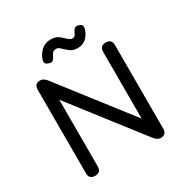

<svg xmlns="http://www.w3.org/2000/svg" viewBox="-193 -1023 1142 1181"><g transform="rotate(-30 378.5 -432.0)"><path d="M146 0C174 0 188 -14 188 -42C188 -42 188 -543 188 -543C188 -543 167 -543 167 -543C167 -543 569 -25 569 -25C569 -25 569 -25 569 -25C582 -8.5 596 0 611 0C611 0 611 0 611 0C639 0 653 -14 653 -42C653 -42 653 -636 653 -636C653 -636 653 -636 653 -636C653 -664 639 -678 611 -678C611 -678 611 -678 611 -678C583 -678 569 -664 569 -636C569 -636 569 -135 569 -135C569 -135 590 -135 590 -135C590 -135 188 -653 188 -653C188 -653 188 -653 188 -653C174.5 -669.5 160.5 -678 146 -678C146 -678 146 -678 146 -678C118 -678 104 -664 104 -636C104 -636 104 -42 104 -42C104 -42 104 -42 104 -42C104 -14 118 0 146 0C146 0 146 0 146 0ZM447 -734C470 -734 489.5 -741 505.5 -754.5C521 -768 533 -786.5 541 -811C541 -811 541 -811 541 -811C543 -817.5 544 -825 543.5 -833.5C543 -842 535.5 -848.5 520 -853C520 -853 520 -853 520 -853C507.5 -856.5 498.5 -856 492.5 -851C486 -845.5 480.5 -837.5 476 -827C476 -827 476 -827 476 -827C472.5 -818.5 469 -812.5 465.5 -808.5C462 -804 455.5 -802 446 -802C446 -802 446 -802 446 -802C440.5 -802 435.5 -803.5 431.5 -806C427 -808.5 420.5 -813.5 412 -822C412 -822 412 -822 412 -822C404 -830 393.5 -839 380.5 -849C367 -859 349 -864 326.5 -864C326.5 -864 326.5 -864 326.5 -864C302 -864 281 -857 263.5 -842.5C246 -828 232.5 -809 224 -785.5C224 -785.5 224 -785.5 224 -785.5C220.5 -777 219.5 -769 221 -761.5C222 -754 229 -747.5 242 -743C242 -743 242 -743 242 -743C256 -737.5 266 -738 272.5 -743.5C278.5 -749 283.5 -756 288 -765.5C288 -765.5 288 -765.5 288 -765.5C289.5 -769 293 -775.5 298.5 -784C304 -792.5 313.5 -797 327.5 -797C327.5 -797 327.5 -797 327.5 -797C334 -797 340 -795.5 344.5 -792.5C349 -789.5 355.5 -783.5 364 -775C364 -775 364 -775 364 -775C371.5 -767.5 382 -759 395 -749C407.5 -739 425 -734 447 -734C447 -734 447 -734 447 -734Z"/></g></svg>

Font: Jura-Fortis-Bold
Style: Bold
Weight: 500
Designer: Daniel Johnson, Alexei Vanyashin, Mirko Velimirovic
Foundry: Daniel Johnson
Version: ""